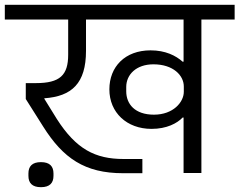

<svg xmlns="http://www.w3.org/2000/svg" viewBox="-40 -718 994 797"><path d="M130 59C167 59 182 41 182 12V2C182 -27 167 -45 130 -45C93 -45 78 -27 78 2V12C78 41 93 59 130 59ZM471 1H551V-58H473C355 -58 276 -99 196 -224L144 -308V-310C258 -318 317 -372 317 -507V-637H722V-462H718C690 -487 647 -509 585 -509C479 -509 414 -441 414 -347C414 -251 486 -183 589 -183C652 -183 695 -206 718 -230H722V0H796V-637H934V-698H-20V-637H243V-491C243 -406 209 -373 109 -373H67V-307L139 -193C222 -61 312 1 471 1ZM599 -242C520 -242 484 -286 484 -339V-357C484 -408 525 -451 597 -451C679 -451 723 -405 723 -359V-337C723 -294 679 -242 599 -242Z"/></svg>

Font: IBM Plex Devanagari
Style: Regular
Weight: 400
Designer: Mike Abbink, Paul van der Laan, Pieter van Rosmalen, Erin McLaughlin
Foundry: Bold Monday
Version: Version 1.0